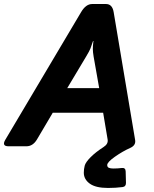

<svg xmlns="http://www.w3.org/2000/svg" viewBox="-57 -720 758 945"><path d="M-14.6 0Q-49.8 0 -30.8 -32.2L342.3 -660.6Q365.7 -700.2 396.5 -700.2H464.8Q495.6 -700.2 502.4 -660.6L607.9 -32.2Q613.3 -4.9 583.5 8.3Q546.4 24.9 508.5 51.5Q470.7 78.1 470.7 92.3Q470.7 102.5 479 106Q487.3 109.4 500.5 109.4Q522 109.4 542 106.9Q561 104.5 561.5 123.5L563 179.7Q563.5 198.2 546.4 200.7Q512.7 205.1 474.6 205.1Q414.1 205.1 384.8 183.8Q355.5 162.6 355.5 129.9Q355.5 112.3 359.9 95.5Q364.3 78.6 388.7 54Q413.1 29.3 453.1 3.4Q476.6 -11.7 472.7 -33.7L450.7 -165H202.6L125 -33.7Q105 0 72.8 0ZM273.9 -286.1H431.2L403.8 -441.4Q399.9 -464.4 399.9 -479.2Q399.9 -494.1 402.8 -518.1H400.9Q393.1 -494.1 388.4 -481.9Q383.8 -469.7 366.7 -441.4Z"/></svg>

Font: Istok
Style: Bold Italic
Weight: 700
Italic angle: -13°
Designer: Andrey V. Panov
Foundry: Andrey V. Panov
Version: Version 1.0.3